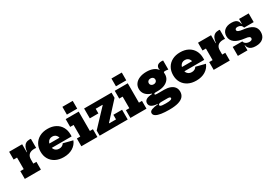

<svg xmlns="http://www.w3.org/2000/svg" viewBox="59 -2012 4945 3461"><g transform="rotate(-30 2532.0 -281.0)"><path d="M301.5 -162H365.5V0H30.5V-162H101.5V-403H30.5V-565H301.5ZM487 -380.5Q479 -382.5 470.2 -383.5Q461.5 -384.5 449 -384.5Q377 -384.5 339.2 -350.2Q301.5 -316 301.5 -250.5L272 -399H308Q313 -457.5 331.2 -496Q349.5 -534.5 381.2 -554Q413 -573.5 459.5 -573.5Q467 -573.5 473.8 -572.8Q480.5 -572 487 -570.5Z M839.5 12.5Q741.5 12.5 670 -24.5Q598.5 -61.5 559.8 -127.5Q521 -193.5 521 -281.5Q521 -369.5 559.5 -436.2Q598 -503 668.2 -540.2Q738.5 -577.5 834 -577.5Q929.5 -577.5 999.2 -540.2Q1069 -503 1107 -436.2Q1145 -369.5 1145 -281.5Q1145 -269.5 1145 -259.8Q1145 -250 1144.5 -241.5H947.5Q948.5 -252 948.8 -263.2Q949 -274.5 949 -287.5Q949 -326.5 935.8 -354.8Q922.5 -383 897.8 -398.5Q873 -414 838.5 -414Q804.5 -414 779.2 -398Q754 -382 740 -352.2Q726 -322.5 726 -281.5Q726 -246 740.2 -219Q754.5 -192 780.5 -176.5Q806.5 -161 842.5 -161Q877.5 -161 903.5 -175.5Q929.5 -190 943 -214.5L1137 -165Q1105 -82.5 1027.2 -35Q949.5 12.5 839.5 12.5ZM648.5 -241.5V-330.5H1001L1007 -241.5Z M1478.5 -162H1542V0H1207.5V-162H1278.5V-403H1207.5V-565H1478.5ZM1267 -786.5H1482V-624.5H1267Z M1588.5 -107 1911.5 -450V-481.5L2162 -456.5L1848 -113.5V-79ZM2162 -565V-456.5H1769.5V-359.5H1591V-565ZM1991 -203H2172.5V0H1588.5V-107H1991Z M2499.5 -162H2563V0H2228.5V-162H2299.5V-403H2228.5V-565H2499.5ZM2288 -786.5H2503V-624.5H2288Z M2910 223Q2817 223 2747.5 212.5Q2678 202 2639.5 178.5Q2601 155 2601 117Q2601 78 2651 59Q2701 40 2782 34V16L2866 28Q2835.5 28 2819.2 33Q2803 38 2797 45.5Q2791 53 2791 60Q2791 73 2805.5 80.2Q2820 87.5 2847.8 90.2Q2875.5 93 2915 93Q2985.5 93 3014.2 83.2Q3043 73.5 3043 54Q3043 28 2986 28H2814Q2724 28 2671.5 2.5Q2619 -23 2619 -76Q2619 -124 2658.2 -149.2Q2697.5 -174.5 2783 -178V-203L2896 -173H2858Q2838.5 -173 2828.2 -168.2Q2818 -163.5 2818 -153Q2818 -143.5 2828.2 -139.8Q2838.5 -136 2859 -136H3010Q3078.5 -136 3131.2 -117Q3184 -98 3214 -59.2Q3244 -20.5 3244 38Q3244 96.5 3210.2 137.8Q3176.5 179 3103 201Q3029.5 223 2910 223ZM2896 -173Q2813.5 -173 2751.5 -198Q2689.5 -223 2654.8 -268.2Q2620 -313.5 2620 -375Q2620 -436.5 2654 -482Q2688 -527.5 2749.5 -552.2Q2811 -577 2893 -577Q2972.5 -577 3030.8 -552.5Q3089 -528 3119 -483Q3141.5 -457 3152.2 -429.2Q3163 -401.5 3163 -370Q3163 -310 3129.8 -265.8Q3096.5 -221.5 3036.5 -197.2Q2976.5 -173 2896 -173ZM2897 -315Q2917 -315 2932.2 -322.5Q2947.5 -330 2956.2 -343.5Q2965 -357 2965 -375Q2965 -393.5 2956.2 -407.2Q2947.5 -421 2932.2 -428.5Q2917 -436 2897 -436Q2877 -436 2861.5 -428.5Q2846 -421 2837 -407.2Q2828 -393.5 2828 -375Q2828 -357 2837 -343.5Q2846 -330 2861.5 -322.5Q2877 -315 2897 -315ZM3163 -370 3124 -429 3093 -475 3121 -489Q3118 -496 3116.5 -504.2Q3115 -512.5 3115 -519Q3115 -548 3128.5 -567Q3142 -586 3166.2 -595.5Q3190.5 -605 3223 -605Q3233 -605 3241.2 -604.2Q3249.5 -603.5 3257 -602V-414Q3237.5 -418 3220 -419.5Q3202.5 -421 3192 -421Q3180.5 -421 3173.8 -419Q3167 -417 3164 -413Q3161 -409 3161 -403Q3161 -399.5 3161.5 -395Q3162 -390.5 3162.5 -384.2Q3163 -378 3163 -370Z M3599 12.5Q3501 12.5 3429.5 -24.5Q3358 -61.5 3319.2 -127.5Q3280.5 -193.5 3280.5 -281.5Q3280.5 -369.5 3319 -436.2Q3357.5 -503 3427.8 -540.2Q3498 -577.5 3593.5 -577.5Q3689 -577.5 3758.8 -540.2Q3828.5 -503 3866.5 -436.2Q3904.5 -369.5 3904.5 -281.5Q3904.5 -269.5 3904.5 -259.8Q3904.5 -250 3904 -241.5H3707Q3708 -252 3708.2 -263.2Q3708.5 -274.5 3708.5 -287.5Q3708.5 -326.5 3695.2 -354.8Q3682 -383 3657.2 -398.5Q3632.5 -414 3598 -414Q3564 -414 3538.8 -398Q3513.5 -382 3499.5 -352.2Q3485.5 -322.5 3485.5 -281.5Q3485.5 -246 3499.8 -219Q3514 -192 3540 -176.5Q3566 -161 3602 -161Q3637 -161 3663 -175.5Q3689 -190 3702.5 -214.5L3896.5 -165Q3864.5 -82.5 3786.8 -35Q3709 12.5 3599 12.5ZM3408 -241.5V-330.5H3760.5L3766.5 -241.5Z M4233 -162H4297V0H3962V-162H4033V-403H3962V-565H4233ZM4418.5 -380.5Q4410.5 -382.5 4401.8 -383.5Q4393 -384.5 4380.5 -384.5Q4308.5 -384.5 4270.8 -350.2Q4233 -316 4233 -250.5L4203.5 -399H4239.5Q4244.5 -457.5 4262.8 -496Q4281 -534.5 4312.8 -554Q4344.5 -573.5 4391 -573.5Q4398.5 -573.5 4405.2 -572.8Q4412 -572 4418.5 -570.5Z M4838 10Q4787.5 10 4753 -2.8Q4718.5 -15.5 4698.2 -40.8Q4678 -66 4671.5 -103.5H4648.5L4665.5 -186.5Q4671.5 -154.5 4702.2 -134.2Q4733 -114 4775 -114Q4805 -114 4820.5 -124.8Q4836 -135.5 4836 -156Q4836 -177.5 4814 -190Q4792 -202.5 4736 -208.5Q4597 -224 4530 -275Q4463 -326 4463 -410.5Q4463 -486 4515.2 -531Q4567.5 -576 4660.5 -576Q4706.5 -576 4737.8 -564.8Q4769 -553.5 4786.5 -529.2Q4804 -505 4810 -466.5H4833L4817 -385Q4810.5 -418.5 4784 -437.8Q4757.5 -457 4721.5 -457Q4695 -457 4681 -447Q4667 -437 4667 -420Q4667 -398 4695.2 -384.5Q4723.5 -371 4782.5 -364.5Q4915 -349.5 4977.5 -301.2Q5040 -253 5040 -167Q5040 -84 4988.2 -37Q4936.5 10 4838 10ZM4465.5 0V-186.5H4665.5V0ZM4817 -385V-566.5H5017V-385Z"/></g></svg>

Font: Hepta Slab ExtraBold
Style: Regular
Weight: 800
Designer: Michael LaGattuta
Foundry: Michael LaGattuta
Version: Version 1.102